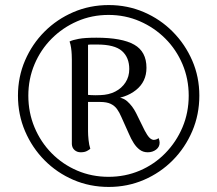

<svg xmlns="http://www.w3.org/2000/svg" viewBox="-20 -727 858 759"><path d="M410 12Q335 12 270 -16Q205 -44 156 -93.5Q107 -143 79 -208.5Q51 -274 51 -349Q51 -423 79 -488Q107 -553 156 -602Q205 -651 270 -679Q335 -707 410 -707Q484 -707 549 -679Q614 -651 663 -601.5Q712 -552 740 -487.5Q768 -423 768 -349Q768 -274 740 -208.5Q712 -143 663 -93.5Q614 -44 549 -16Q484 12 410 12ZM409 -28Q475 -28 532.5 -52.5Q590 -77 633.5 -121.5Q677 -166 701.5 -224Q726 -282 726 -349Q726 -415 701.5 -473Q677 -531 633.5 -574.5Q590 -618 532.5 -643Q475 -668 409 -668Q343 -668 285.5 -643Q228 -618 184.5 -574.5Q141 -531 116.5 -473Q92 -415 92 -349Q92 -282 116.5 -223.5Q141 -165 184.5 -121Q228 -77 285.5 -52.5Q343 -28 409 -28ZM299 -125Q285 -125 275 -133.5Q265 -142 264 -157V-491Q264 -498 263.5 -511Q263 -524 261 -538Q259 -552 255 -563Q267 -569 291.5 -573.5Q316 -578 361 -578Q462 -578 510.5 -550.5Q559 -523 559 -459Q559 -404 517.5 -371Q476 -338 412 -335L417 -344Q461 -346 482.5 -327Q504 -308 518 -280L552 -211Q562 -192 570 -183.5Q578 -175 587 -174Q591 -174 596.5 -175.5Q602 -177 607 -181Q611 -171 611 -163Q611 -146 597 -135.5Q583 -125 564 -125Q546 -125 532.5 -135Q519 -145 508.5 -161.5Q498 -178 490 -197L460 -264Q452 -283 442.5 -296Q433 -309 417.5 -316.5Q402 -324 375 -324H318L311 -353Q325 -352 340.5 -351Q356 -350 377 -351Q410 -352 435.5 -365Q461 -378 476 -401Q491 -424 491 -454Q491 -500 462 -525.5Q433 -551 364 -551Q354 -551 343 -551Q332 -551 328 -550V-208Q328 -194 330 -174Q332 -154 337 -139Q333 -135 323.5 -130Q314 -125 299 -125Z"/></svg>

Font: Arima Medium
Style: Regular
Weight: 500
Designer: Joana Correia and Natanael Gama
Foundry: NDISCOVER
Version: Version 1.101;gftools[0.9.23]